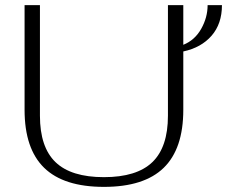

<svg xmlns="http://www.w3.org/2000/svg" viewBox="-20 -720 887 750"><path d="M696 -519V-291Q696 -139 619.5 -64.5Q543 10 386 10Q229 10 152.5 -64.5Q76 -139 76 -291V-700H136V-268Q136 -145 197 -86.5Q258 -28 386 -28Q514 -28 575 -86.5Q636 -145 636 -268V-700H696V-545Q741 -563 766 -607.5Q791 -652 791 -700H847Q847 -627 806.5 -580.5Q766 -534 696 -519Z"/></svg>

Font: Fahkwang ExtraLight
Style: Regular
Weight: 275
Designer: Suppakit Chalermlarp | Katatrad Co.,Ltd.
Foundry: Cadson Demak Co.,Ltd.
Version: Version 1.000; ttfautohint (v1.6)